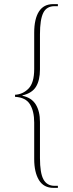

<svg xmlns="http://www.w3.org/2000/svg" viewBox="-20 -780 354 932"><path d="M240 132Q192 132 169 94Q146 56 146 -8V-185Q146 -240 125.5 -273.5Q105 -307 53 -310V-320Q91 -322 118.5 -350Q146 -378 146 -445V-621Q146 -688 169 -724Q192 -760 238 -760H261V-750H245Q206 -750 190 -717.5Q174 -685 174 -614V-443Q174 -391 155 -359.5Q136 -328 89 -317V-315Q133 -306 153.5 -273Q174 -240 174 -188V-13Q174 60 191 91Q208 122 245 122H261V132Z"/></svg>

Font: Noto Serif Display ExtraCondensed Thin
Style: Regular
Weight: 100
Width: 2
Designer: Monotype Design Team
Foundry: Monotype Imaging Inc.
Version: Version 2.009